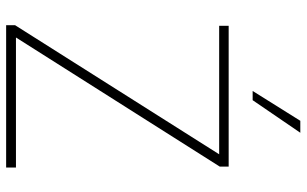

<svg xmlns="http://www.w3.org/2000/svg" viewBox="-202 -772 975 610"><g transform="rotate(90 285.0 -467.5)"><path d="M60.5 -28.3 470.7 -676.8H62.5V-707H509.8V-678.7L99.6 -31.2H512.7V0H60.5ZM364.3 -934.6H402.3L298.8 -783.2H269.5Z"/></g></svg>

Font: Pretendard GOV Thin
Style: Regular
Weight: 100
Designer: Base glyphs from Inter by Rasmus Andersson; Hangeul glyphs from Noto Sans CJK(Source Han Sans) by Jang Soo-young and Kan
Foundry: Kil Hyung-jin
Version: Version 1.309